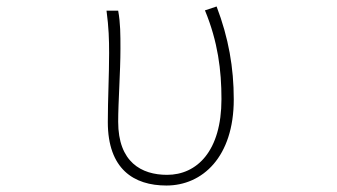

<svg xmlns="http://www.w3.org/2000/svg" viewBox="-20 -560 1040 593"><path d="M494 13C605 13 702 -75 702 -253C702 -351 686 -443 649 -540L613 -528C653 -431 664 -343 664 -254C664 -93 588 -20 496 -20C417 -20 345 -59 345 -184C345 -245 352 -338 352 -409C352 -453 352 -489 345 -527H309C316 -474 317 -438 317 -396C317 -325 313 -254 313 -183C313 -38 393 13 494 13Z"/></svg>

Font: Harano Aji Gothic TW ExtraLight
Style: Regular
Weight: 250
Foundry: Masamichi Hosoda
Version: HaranoAjiGothicTW-ExtraLight version 20230610;ttx 4.39.4